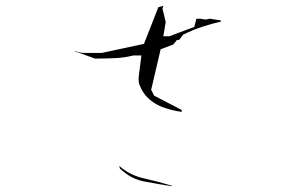

<svg xmlns="http://www.w3.org/2000/svg" viewBox="-20 -694 1040 663"><path d="M394 -112.3Q430.2 -76.7 477.8 -67.4Q525.4 -58.1 574.2 -50.8L573.2 -52.7Q525.4 -67.4 476.8 -78.1Q428.2 -88.9 391.6 -121.1ZM591.3 -556.2H598.6L612.3 -574.2Q645.5 -590.8 678.5 -601.6Q711.4 -612.3 743.2 -619.6L742.2 -623.5L705.1 -629.4L690.4 -626.5L670.4 -629.4H658.2L650.9 -601.1L564.9 -568.8H563.5H543.9L552.2 -617.7L541 -664.6L544.4 -673.8L526.9 -669.4L477.1 -542.5L331.1 -511.2H274.4Q254.4 -511.2 237.8 -518.6L239.3 -516.6L308.1 -491.7Q342.3 -491.7 375.7 -493.2Q409.2 -494.6 440.4 -502.4H468.3L459.5 -433.6Q458.5 -427.2 458.5 -422.4Q458.5 -417.5 459.2 -410.9Q460 -404.3 463.4 -397Q470.2 -380.9 481.4 -365.7Q506.3 -337.4 541 -324.2Q574.2 -312 607.9 -307.6L606.9 -314.5L512.2 -363.8L502 -383.8L534.7 -523.9L578.6 -540.5Z"/></svg>

Font: Bakudai
Style: ExtraLight
Weight: 200
Version: Version 1.48